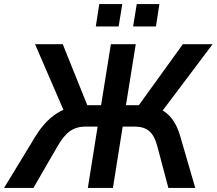

<svg xmlns="http://www.w3.org/2000/svg" viewBox="-53 -922 1063 942"><path d="M-33 0 119 -250Q147 -296 178 -327Q209 -358 244 -376.5Q279 -395 320 -401L266 -365L119 -705H255L382 -389L365 -406H443L491 -705H613L565 -406H642L616 -389L844 -705H990L734 -365L684 -401Q724 -395 752.5 -375.5Q781 -356 800.5 -325Q820 -294 832 -251L905 0H773L719 -204Q705 -257 679 -279Q653 -301 607 -301H549L501 0H378L426 -301H367Q323 -301 291.5 -279.5Q260 -258 229 -204L111 0ZM600 -792 618 -902H729L712 -792ZM417 -792 434 -902H547L529 -792Z"/></svg>

Font: Nunito Sans 10pt SemiCondensed
Style: Bold Italic
Weight: 700
Width: 4
Italic angle: -9°
Designer: Vernon Adams
Foundry: Vernon Adams
Version: Version 3.101;gftools[0.9.27]